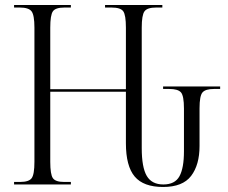

<svg xmlns="http://www.w3.org/2000/svg" viewBox="-20 -734 908 764"><path d="M629 10Q551 10 516 -31.5Q481 -73 481 -164V-369H180V-90Q180 -40 190.5 -25Q201 -10 235 -10H262V0H36V-10H60Q95 -10 106 -25Q117 -40 117 -90V-624Q117 -674 105.5 -689Q94 -704 59 -704H36V-714H262V-704H236Q201 -704 190.5 -689Q180 -674 180 -624V-379H481V-624Q481 -674 470.5 -689Q460 -704 424 -704H398V-714H626V-704H601Q566 -704 555 -689Q544 -674 544 -624V-145Q544 -68 564 -34Q584 0 630 0Q676 0 694 -32.5Q712 -65 712 -132V-302Q712 -353 700 -366.5Q688 -380 654 -380H629V-390H856V-380H831Q798 -380 786 -366.5Q774 -353 774 -303V-153Q774 -78 740.5 -34Q707 10 629 10Z"/></svg>

Font: Noto Serif Display Condensed Light
Style: Regular
Weight: 300
Width: 3
Designer: Monotype Design Team
Foundry: Monotype Imaging Inc.
Version: Version 2.009